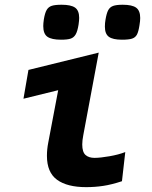

<svg xmlns="http://www.w3.org/2000/svg" viewBox="-20 -780 640 810"><path d="M178 -122.5Q178 -150 183.5 -178L225.5 -399.5L79 -363.5L100 -485L396.5 -558L331.5 -210.5Q327 -187.5 327 -170.5Q327 -138.5 340.8 -126.2Q354.5 -114 378.5 -114Q403 -114 441.8 -120.8Q480.5 -127.5 508.5 -138.5L494.5 -15.5Q450.5 -1 415.5 4.2Q380.5 9.5 343.5 9.5Q263.5 9.5 220.8 -21.5Q178 -52.5 178 -122.5ZM162.5 -670Q162.5 -681 165 -698.5Q169.5 -725.5 177 -738.2Q184.5 -751 198.5 -755.5Q212.5 -760 240 -760Q279.5 -760 296.8 -747.8Q314 -735.5 314 -704.5Q314 -694 311.5 -676.5Q307 -648 299.2 -634.8Q291.5 -621.5 278 -617Q264.5 -612.5 237.5 -612.5Q198 -612.5 180.2 -624.8Q162.5 -637 162.5 -670ZM422.5 -667.5Q422.5 -683 425 -696.5Q429.5 -724 436.5 -737Q443.5 -750 457.2 -755Q471 -760 497.5 -760Q537.5 -760 554.5 -747.5Q571.5 -735 571.5 -704Q571.5 -691.5 568.5 -674Q564.5 -647 557.8 -634.2Q551 -621.5 537 -617Q523 -612.5 494.5 -612.5Q456 -612.5 439.2 -624.8Q422.5 -637 422.5 -667.5Z"/></svg>

Font: JuliaMono ExtraBoldItalic
Style: Regular
Weight: 800
Italic angle: -9°
Monospace: yes
Designer: cormullion
Foundry: corm
Version: Version 0.049; ttfautohint (v1.8.4)